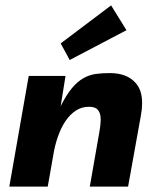

<svg xmlns="http://www.w3.org/2000/svg" viewBox="-20 -692 566 712"><path d="M455 0H313L349 -205.5Q353 -228 353.5 -248Q353.5 -277.5 337.5 -289.5Q328 -296 309.5 -296Q283 -296 261.5 -282Q240 -268 223.2 -243.5Q206.5 -219 194.8 -185.5Q183 -152 177 -113.5L157 0H14.5L86.5 -410.5H223L205 -298.5Q226 -340 246.2 -364.5Q266.5 -389 288.8 -401.8Q311 -414.5 335.5 -417.8Q360 -421 386.5 -421Q449 -421 481 -386.5Q507.5 -359.5 507 -308Q507 -288 502.5 -264ZM238.5 -469.5 205 -531 392 -672 449 -580Z"/></svg>

Font: Lucymar Sans
Style: Bold Italic
Weight: 700
Italic angle: -10°
Foundry: The League of Moveable Type (original font) / Main changes by Cristiano Sobral with portions from Mirco Monsees
Version: Version 2.00;August 30, 2020;FontCreator 13.0.0.2681 64-bit